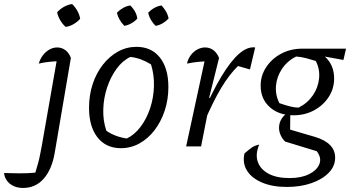

<svg xmlns="http://www.w3.org/2000/svg" viewBox="-140 -725 1748 951"><path d="M165 -422Q135 -422 106 -419Q77 -416 52 -410Q59 -434 73 -452Q87 -470 105.5 -480Q124 -490 143 -490Q166 -490 184 -476.5Q202 -463 211 -438ZM211 -438 131 32Q117 114 76.5 160Q36 206 -26 206Q-52 206 -72.5 196.5Q-93 187 -105.5 170Q-118 153 -120 132Q-88 133 -45.5 133.5Q-3 134 35 130Q43 104 48.5 84Q54 64 58 43.5Q62 23 67 -3L145 -448ZM217 -705Q232 -691 243 -671.5Q254 -652 257 -632Q244 -617 224.5 -605.5Q205 -594 185 -592Q170 -605 158.5 -624.5Q147 -644 143 -664Q157 -680 176.5 -691Q196 -702 217 -705Z M459 9Q385 9 343 -44.5Q301 -98 301 -191Q301 -254 319 -308.5Q337 -363 369.5 -404.5Q402 -446 444.5 -469.5Q487 -493 536 -493Q610 -493 652 -440Q694 -387 694 -294Q694 -231 675.5 -176Q657 -121 625 -79.5Q593 -38 550.5 -14.5Q508 9 459 9ZM488 -39Q526 -57 556 -96.5Q586 -136 603.5 -188.5Q621 -241 622.5 -298Q624 -355 608 -406Q584 -421 558.5 -430.5Q533 -440 506 -443Q467 -425 437.5 -384.5Q408 -344 390.5 -291.5Q373 -239 371.5 -182.5Q370 -126 387 -77Q409 -62 434.5 -52.5Q460 -43 488 -39ZM505 -698Q519 -685 528.5 -668Q538 -651 540 -633Q529 -620 511.5 -610Q494 -600 476 -597Q462 -611 452.5 -627.5Q443 -644 439 -662Q453 -676 469.5 -685.5Q486 -695 505 -698ZM660 -698Q673 -684 682.5 -667.5Q692 -651 695 -633Q682 -619 665.5 -609.5Q649 -600 631 -597Q618 -609 608 -626Q598 -643 594 -662Q607 -676 624 -685.5Q641 -695 660 -698Z M782 0 881 -458 893 -421Q865 -421 840.5 -418.5Q816 -416 786 -410Q792 -435 806 -453Q820 -471 838.5 -480.5Q857 -490 876 -490Q899 -490 917 -476.5Q935 -463 945 -438L896 -241L903 -238L856 0ZM871 -118 859 -150Q910 -269 956.5 -346Q1003 -423 1044.5 -459Q1086 -495 1124 -490L1098 -381L1039 -398Q997 -358 956 -290Q915 -222 871 -118Z M1280 201Q1209 201 1157.5 179Q1106 157 1083 119.5Q1060 82 1071 35Q1095 14 1108.5 5Q1122 -4 1144 -9Q1124 38 1136.5 75.5Q1149 113 1189.5 135Q1230 157 1294 157Q1352 157 1391 137.5Q1430 118 1442 87.5Q1454 57 1429 24L1272 -24Q1257 -39 1249.5 -57Q1242 -75 1242 -92Q1242 -118 1257 -140Q1272 -162 1298 -171L1297 -83L1420 -47Q1520 -17 1520 56Q1520 98 1488.5 130.5Q1457 163 1403 182Q1349 201 1280 201ZM1314 -154Q1241 -154 1196 -194.5Q1151 -235 1151 -301Q1151 -351 1179 -393Q1207 -435 1253.5 -459.5Q1300 -484 1357 -484Q1427 -484 1471 -443Q1515 -402 1515 -336Q1515 -286 1488 -244.5Q1461 -203 1415.5 -178.5Q1370 -154 1314 -154ZM1339 -192Q1383 -214 1409.5 -252.5Q1436 -291 1440.5 -337Q1445 -383 1424 -423Q1401 -430 1377.5 -436.5Q1354 -443 1327 -445Q1284 -424 1257.5 -385Q1231 -346 1227 -300.5Q1223 -255 1244 -214Q1276 -203 1298.5 -197.5Q1321 -192 1339 -192ZM1456 -419 1357 -484H1574L1561 -428L1468 -445Z"/></svg>

Font: Piazzolla 24pt
Style: Italic
Weight: 400
Italic angle: -11.3°
Designer: Juan Pablo del Peral
Foundry: Huerta Tipografica
Version: Version 2.005